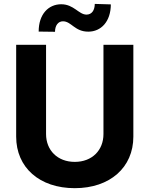

<svg xmlns="http://www.w3.org/2000/svg" viewBox="-20 -958 769 988"><path d="M512.4 -727.3V-268.1C512.4 -185 454.2 -125 364.7 -125C275.6 -125 217 -185 217 -268.1V-727.3H63.2V-255C63.2 -95.9 183.2 10.3 364.7 10.3C545.5 10.3 666.2 -95.9 666.2 -255V-727.3ZM179 -795.5 263.1 -794.4C263.1 -827.4 279.5 -848.4 304 -848.4C347.3 -848.4 364.3 -794.7 435 -795.1C499.3 -795.5 549.7 -845.5 550.4 -935.4L467.7 -937.9C467.3 -905.2 452.8 -883.2 425.4 -882.8C384.9 -882.8 360.1 -936.4 294.4 -936.1C229.8 -935.7 179 -885.7 179 -795.5Z"/></svg>

Font: Margiela Sans
Style: Bold
Weight: 700
Designer: Stefan Endress, Andreas Faust
Version: Version 1.100;FEAKit 1.0